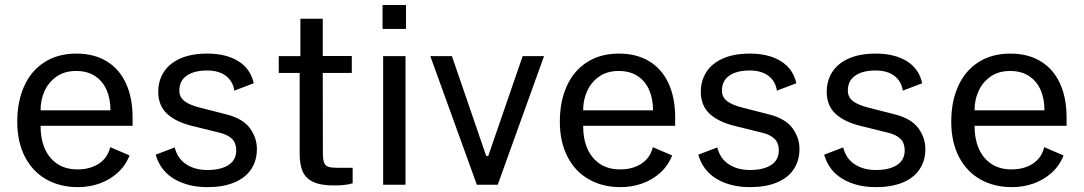

<svg xmlns="http://www.w3.org/2000/svg" viewBox="-20 -760 4460 790"><path d="M294 -539.5Q367.5 -539.5 419.5 -507.5Q471.5 -475.5 498.5 -416.5Q525.5 -357.5 525.5 -277V-242.5H147Q146.5 -191 163.5 -150.5Q180.5 -110 214.8 -86.5Q249 -63 299 -63Q351 -63 387 -86.8Q423 -110.5 433.5 -154.5L513 -120.5Q497 -79 464.5 -49.5Q432 -20 389.8 -5Q347.5 10 301 10Q227 10 170.2 -22.2Q113.5 -54.5 82.2 -115.5Q51 -176.5 51 -259.5Q51 -343 79.8 -406.2Q108.5 -469.5 163.5 -504.5Q218.5 -539.5 294 -539.5ZM434.5 -306Q434.5 -353 418.8 -389.5Q403 -426 371.2 -447Q339.5 -468 293 -468Q245.5 -468 212.5 -444.8Q179.5 -421.5 163 -384.5Q146.5 -347.5 147 -306Z M833.5 -60.5Q888.5 -60.5 920.2 -81Q952 -101.5 952 -141.5Q952 -171 934.8 -188.5Q917.5 -206 881.5 -214.5L772 -241.5Q704 -258 667.8 -291.5Q631.5 -325 631 -381.5Q631 -428 654 -463.8Q677 -499.5 722.2 -519.5Q767.5 -539.5 833 -539.5Q910.5 -539.5 960.8 -508.2Q1011 -477 1024 -417.5L944 -387Q938.5 -426 909.2 -448Q880 -470 832 -470Q779.5 -470 748.8 -449Q718 -428 718 -387Q718 -360 739.8 -343.5Q761.5 -327 807 -316L913 -289Q980 -271.5 1008.5 -232.2Q1037 -193 1037 -147Q1037 -98.5 1013 -63Q989 -27.5 943.2 -8.8Q897.5 10 833.5 10Q754 10 697 -23.5Q640 -57 620.5 -123.5L699 -153.5Q709.5 -108.5 745.5 -84.5Q781.5 -60.5 833.5 -60.5Z M1308 -460 1308.5 -131Q1308.5 -102.5 1314 -89.8Q1319.5 -77 1332.5 -73.2Q1345.5 -69.5 1373 -69.5H1431V-6Q1406 3 1352.5 3Q1298.5 3 1268 -11.8Q1237.5 -26.5 1225.2 -54.8Q1213 -83 1213 -128V-460H1127V-529H1216V-683H1308V-529.5H1427.5V-460Z M1648.5 0H1556.5V-529H1648.5ZM1554 -739.5H1650.5V-641H1554Z M2028 0H1942L1750.5 -529H1839.5L1980.5 -118.5H1989L2130.5 -529H2218.5Z M2526.5 -539.5Q2600 -539.5 2652 -507.5Q2704 -475.5 2731 -416.5Q2758 -357.5 2758 -277V-242.5H2379.5Q2379 -191 2396 -150.5Q2413 -110 2447.2 -86.5Q2481.5 -63 2531.5 -63Q2583.5 -63 2619.5 -86.8Q2655.5 -110.5 2666 -154.5L2745.5 -120.5Q2729.5 -79 2697 -49.5Q2664.5 -20 2622.2 -5Q2580 10 2533.5 10Q2459.5 10 2402.8 -22.2Q2346 -54.5 2314.8 -115.5Q2283.5 -176.5 2283.5 -259.5Q2283.5 -343 2312.2 -406.2Q2341 -469.5 2396 -504.5Q2451 -539.5 2526.5 -539.5ZM2667 -306Q2667 -353 2651.2 -389.5Q2635.5 -426 2603.8 -447Q2572 -468 2525.5 -468Q2478 -468 2445 -444.8Q2412 -421.5 2395.5 -384.5Q2379 -347.5 2379.5 -306Z M3066 -60.5Q3121 -60.5 3152.8 -81Q3184.5 -101.5 3184.5 -141.5Q3184.5 -171 3167.2 -188.5Q3150 -206 3114 -214.5L3004.5 -241.5Q2936.5 -258 2900.2 -291.5Q2864 -325 2863.5 -381.5Q2863.5 -428 2886.5 -463.8Q2909.5 -499.5 2954.8 -519.5Q3000 -539.5 3065.5 -539.5Q3143 -539.5 3193.2 -508.2Q3243.5 -477 3256.5 -417.5L3176.5 -387Q3171 -426 3141.8 -448Q3112.5 -470 3064.5 -470Q3012 -470 2981.2 -449Q2950.5 -428 2950.5 -387Q2950.5 -360 2972.2 -343.5Q2994 -327 3039.5 -316L3145.5 -289Q3212.5 -271.5 3241 -232.2Q3269.5 -193 3269.5 -147Q3269.5 -98.5 3245.5 -63Q3221.5 -27.5 3175.8 -8.8Q3130 10 3066 10Q2986.5 10 2929.5 -23.5Q2872.5 -57 2853 -123.5L2931.5 -153.5Q2942 -108.5 2978 -84.5Q3014 -60.5 3066 -60.5Z M3584 -60.5Q3639 -60.5 3670.8 -81Q3702.5 -101.5 3702.5 -141.5Q3702.5 -171 3685.2 -188.5Q3668 -206 3632 -214.5L3522.5 -241.5Q3454.5 -258 3418.2 -291.5Q3382 -325 3381.5 -381.5Q3381.5 -428 3404.5 -463.8Q3427.5 -499.5 3472.8 -519.5Q3518 -539.5 3583.5 -539.5Q3661 -539.5 3711.2 -508.2Q3761.5 -477 3774.5 -417.5L3694.5 -387Q3689 -426 3659.8 -448Q3630.5 -470 3582.5 -470Q3530 -470 3499.2 -449Q3468.5 -428 3468.5 -387Q3468.5 -360 3490.2 -343.5Q3512 -327 3557.5 -316L3663.5 -289Q3730.5 -271.5 3759 -232.2Q3787.5 -193 3787.5 -147Q3787.5 -98.5 3763.5 -63Q3739.5 -27.5 3693.8 -8.8Q3648 10 3584 10Q3504.5 10 3447.5 -23.5Q3390.5 -57 3371 -123.5L3449.5 -153.5Q3460 -108.5 3496 -84.5Q3532 -60.5 3584 -60.5Z M4137 -539.5Q4210.5 -539.5 4262.5 -507.5Q4314.5 -475.5 4341.5 -416.5Q4368.5 -357.5 4368.5 -277V-242.5H3990Q3989.5 -191 4006.5 -150.5Q4023.5 -110 4057.8 -86.5Q4092 -63 4142 -63Q4194 -63 4230 -86.8Q4266 -110.5 4276.5 -154.5L4356 -120.5Q4340 -79 4307.5 -49.5Q4275 -20 4232.8 -5Q4190.5 10 4144 10Q4070 10 4013.2 -22.2Q3956.5 -54.5 3925.2 -115.5Q3894 -176.5 3894 -259.5Q3894 -343 3922.8 -406.2Q3951.5 -469.5 4006.5 -504.5Q4061.5 -539.5 4137 -539.5ZM4277.5 -306Q4277.5 -353 4261.8 -389.5Q4246 -426 4214.2 -447Q4182.5 -468 4136 -468Q4088.5 -468 4055.5 -444.8Q4022.5 -421.5 4006 -384.5Q3989.5 -347.5 3990 -306Z"/></svg>

Font: 1883 Sans
Style: Regular
Weight: 400
Designer: 1883 Sans project is a fork of Public Sans.
Version: Version 1.009